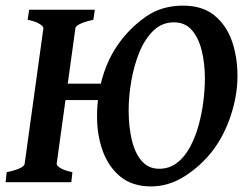

<svg xmlns="http://www.w3.org/2000/svg" viewBox="-21 -650 876 685"><path d="M826.2 -378.9Q826.2 -309.6 802.2 -237.3Q778.3 -165 735.8 -109.9Q694.3 -57.1 637.5 -21Q580.6 15.1 517.6 15.1Q451.7 15.1 409.2 -19.3Q366.7 -53.7 345.9 -110.4Q325.2 -167 325.2 -234.4Q325.2 -308.6 345.5 -376.5Q365.7 -444.3 404.3 -497.1Q444.3 -552.2 500.2 -591.1Q556.2 -629.9 631.8 -629.9Q700.7 -629.9 743.4 -595.5Q786.1 -561 806.2 -504.2Q826.2 -447.3 826.2 -378.9ZM233.4 0H-1L2.9 -35.6Q64.5 -48.8 66.9 -65.4L133.8 -549.3Q134.3 -555.2 121.3 -564Q108.4 -572.8 77.6 -579.6L83 -615.2H317.4L312 -579.6Q250.5 -565.4 248 -549.3L181.2 -65.4Q180.7 -59.6 193.6 -51Q206.5 -42.5 237.3 -35.6ZM421.9 -293H162.1L170.4 -351.6H429.7ZM710 -369.1Q710 -423.8 698.7 -469.5Q687.5 -515.1 663.3 -542.7Q639.2 -570.3 599.6 -570.3Q556.2 -570.3 525.4 -539.8Q494.6 -509.3 475.3 -461.2Q456.1 -413.1 447 -358.6Q438 -304.2 438 -256.8Q438 -198.2 449.2 -150.9Q460.4 -103.5 484.6 -75.7Q508.8 -47.9 546.9 -47.9Q583 -47.9 610.4 -68.8Q637.7 -89.8 656.7 -125Q675.8 -160.2 687.5 -202.6Q699.2 -245.1 704.6 -288.6Q710 -332 710 -369.1Z"/></svg>

Font: Gentium Plus
Style: Bold Italic
Weight: 700
Italic angle: -8°
Designer: Victor Gaultney, Annie Olsen, Iska Routamaa, Becca Hirsbrunner
Foundry: SIL International
Version: Version 6.101